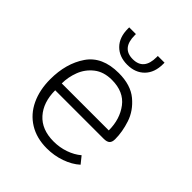

<svg xmlns="http://www.w3.org/2000/svg" viewBox="-196 -803 930 930"><g transform="rotate(45 269.0 -338.5)"><path d="M55 -239Q55 -347 105.5 -421Q156 -495 269 -495Q351 -495 399 -455Q447 -415 465 -360.5Q483 -306 483 -256Q483 -236 473.5 -227Q464 -218 442 -218H110Q110 -136 154 -86.5Q198 -37 280 -37Q321 -37 358.5 -50Q396 -63 423 -86L452 -50Q421 -22 375.5 -6Q330 10 280 10Q210 10 159 -21.5Q108 -53 81.5 -109.5Q55 -166 55 -239ZM431 -264Q431 -341 390.5 -394.5Q350 -448 269 -448Q213 -448 177 -419.5Q141 -391 125 -349Q109 -307 109 -264ZM148 -678V-687H194V-679Q194 -590 269 -590Q344 -590 344 -679V-687H390V-678Q390 -619 357 -585.5Q324 -552 269 -552Q214 -552 181 -585.5Q148 -619 148 -678Z"/></g></svg>

Font: Niramit ExtraLight
Style: Regular
Weight: 200
Designer: Katatrad Aksorn Co.,Ltd.
Foundry: Cadson Demak Co.,Ltd.
Version: Version 1.000; ttfautohint (v1.6)